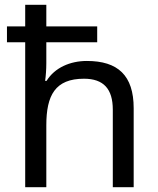

<svg xmlns="http://www.w3.org/2000/svg" viewBox="-20 -780 658 800"><path d="M173 -760H85V-670H9V-604H85V0H173V-258C173 -383 210 -452 330 -452C412 -452 450 -409 450 -323V0H537V-329C537 -466 471 -526 342 -526C272 -526 208 -498 174 -443H168C171 -464 173 -491 173 -517V-604H385V-670H173Z"/></svg>

Font: Noto Sans Hebrew Droid
Style: Bold
Weight: 700
Designer: Monotype Design Team
Foundry: Monotype Imaging Inc.
Version: Version 1.100